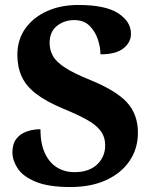

<svg xmlns="http://www.w3.org/2000/svg" viewBox="-20 -744 626 774"><path d="M264 10Q175 10 123.5 -11.5Q72 -33 51 -65.5Q30 -98 30 -130Q30 -164 46 -184.5Q62 -205 88 -214Q114 -223 143 -223Q143 -166 160.5 -127.5Q178 -89 209 -69.5Q240 -50 280 -50Q339 -50 371.5 -81Q404 -112 404 -158Q404 -192 385.5 -216.5Q367 -241 330 -261.5Q293 -282 237 -305Q167 -334 126 -365.5Q85 -397 67.5 -435.5Q50 -474 50 -523Q50 -584 82 -629Q114 -674 169.5 -699Q225 -724 295 -724Q405 -724 456.5 -690.5Q508 -657 508 -608Q508 -573 477.5 -549Q447 -525 385 -525Q385 -553 374.5 -585Q364 -617 341 -640Q318 -663 279 -663Q239 -663 209.5 -639.5Q180 -616 180 -571Q180 -543 193 -519Q206 -495 242 -471.5Q278 -448 345 -421Q448 -379 492 -331Q536 -283 536 -209Q536 -145 502.5 -95.5Q469 -46 408 -18Q347 10 264 10Z"/></svg>

Font: Noto Serif Khojki
Style: Bold
Weight: 700
Version: Version 2.003